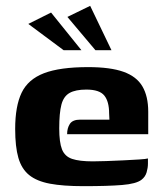

<svg xmlns="http://www.w3.org/2000/svg" viewBox="-20 -632 554 658"><path d="M266 6Q196 6 151 -2.5Q106 -11 80 -32Q54 -53 43 -91Q32 -129 32 -190Q32 -268 54 -314Q76 -360 130.5 -381Q185 -402 282 -402Q358 -402 403 -386Q448 -370 468 -336Q488 -302 488 -249V-172H210Q210 -193 219.5 -207.5Q229 -222 255 -222H355L354 -243Q354 -284 337.5 -304.5Q321 -325 276 -325Q239 -325 218.5 -313.5Q198 -302 190.5 -273.5Q183 -245 183 -192Q183 -144 192.5 -120Q202 -96 227 -87.5Q252 -79 298 -79Q315 -79 344 -80Q373 -81 403.5 -82.5Q434 -84 457.5 -85.5Q481 -87 487 -89V-71Q487 -57 482.5 -41.5Q478 -26 465 -16Q447 -2 398.5 2Q350 6 266 6ZM198 -460 77 -550 155 -589 259 -460ZM307 -460 211 -574 289 -612 362 -460Z"/></svg>

Font: r_Genos
Style: Bold
Weight: 700
Designer: Robert E. Leuschke
Foundry: Robert E. Leuschke
Version: Version 2.000;June 29, 2024;FontCreator 14.0.0.2814 32-bit